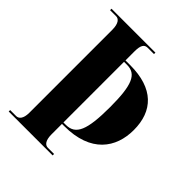

<svg xmlns="http://www.w3.org/2000/svg" viewBox="-202 -829 943 943"><g transform="rotate(45 270.0 -357.0)"><path d="M20 0H325V-10H282C263 -10 248 -27 248 -69V-142H263C448 -142 519 -247 519 -370C519 -502 443 -583 281 -583H248V-645C248 -689 259 -704 282 -704H325V-714H20V-704H62C79 -704 96 -689 96 -643V-67C96 -25 79 -10 62 -10H20ZM265 -152H248V-573H269C334 -573 357 -520 357 -368C357 -207 333 -152 265 -152Z"/></g></svg>

Font: Noto Serif Display ExtraCondensed ExtraBold
Style: Regular
Weight: 800
Width: 2
Designer: Monotype Design Team
Foundry: Monotype Imaging Inc.
Version: Version 2.009